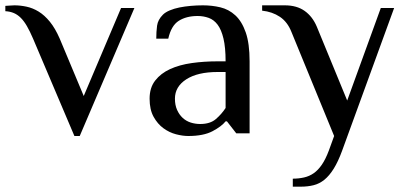

<svg xmlns="http://www.w3.org/2000/svg" viewBox="-25 -500 1527 720"><path d="M289 -140 429 -470H479L274 10H254L99 -355Q87 -383 76 -402Q65 -421 53 -433Q41 -445 27 -451Q13 -457 -5 -458V-478Q-1 -478 10.5 -479Q22 -480 29 -480Q51 -480 74.5 -475Q98 -470 120 -456.5Q142 -443 162 -418.5Q182 -394 199 -355Z M821 -230H791Q716 -230 673.5 -202.5Q631 -175 631 -130Q631 -106 639 -88Q647 -70 660 -58Q673 -46 690 -40.5Q707 -35 726 -35Q763 -35 784.5 -53.5Q806 -72 821 -95ZM861 0 826 -45H821Q806 -26 772 -8Q738 10 681 10Q660 10 635 3.5Q610 -3 588 -19Q566 -35 551 -62Q536 -89 536 -130Q536 -171 557 -198Q578 -225 613 -241Q648 -257 694 -263.5Q740 -270 791 -270H821Q821 -322 813 -355.5Q805 -389 791 -407.5Q777 -426 757.5 -433Q738 -440 716 -440Q674 -440 645.5 -422Q617 -404 606 -355H561Q561 -381 564 -403.5Q567 -426 586 -445Q595 -454 611.5 -461Q628 -468 648 -472Q668 -476 690.5 -478Q713 -480 736 -480Q770 -480 801.5 -472.5Q833 -465 857.5 -442.5Q882 -420 896.5 -378.5Q911 -337 911 -270V0Z M1228 10 1068 -380Q1053 -418 1024.5 -437Q996 -456 958 -460V-480H1043Q1088 -480 1117.5 -459Q1147 -438 1163 -400L1277 -123L1403 -470H1453L1258 65Q1243 106 1226.5 132.5Q1210 159 1191.5 174Q1173 189 1151 194.5Q1129 200 1103 200H1073V170Q1095 170 1115 165.5Q1135 161 1151.5 149.5Q1168 138 1182 117.5Q1196 97 1208 65Z"/></svg>

Font: Philosopher
Style: Regular
Weight: 400
Designer: Jovanny Lemonad
Foundry: Jovanny Lemonad
Version: Version 1.000